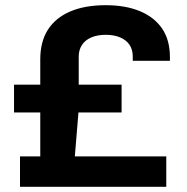

<svg xmlns="http://www.w3.org/2000/svg" viewBox="-20 -719 721 739"><path d="M57 0V-117H135V-286H34V-393H135V-491Q135 -558 164 -604Q193 -650 249.5 -674.5Q306 -699 387 -699Q463 -699 518.5 -676Q574 -653 604 -609Q634 -565 634 -499V-485H491V-501Q491 -528 478.5 -546.5Q466 -565 442.5 -575Q419 -585 387 -585Q355 -585 331.5 -575Q308 -565 295.5 -546Q283 -527 283 -501V-393H448V-286H282L268 -117H620V0Z"/></svg>

Font: Archivo SemiExpanded
Style: Bold
Weight: 700
Width: 6
Designer: Hector Gatti
Foundry: Omnibus-Type
Version: Version 2.001